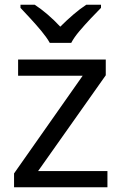

<svg xmlns="http://www.w3.org/2000/svg" viewBox="-20 -786 510 806"><path d="M431 0H39V-58L327 -468H56V-536H424V-470L140 -68H431ZM189 -606Q176 -629 154 -655.5Q132 -682 108 -708Q84 -734 66 -753V-766H126Q152 -749 180 -725Q208 -701 233 -674Q260 -701 288 -725Q316 -749 342 -766H404V-753Q385 -734 360.5 -708Q336 -682 313.5 -655.5Q291 -629 279 -606Z"/></svg>

Font: Noto Sans Gunjala Gondi Semibold
Style: Regular
Weight: 600
Designer: Ek Type
Foundry: Ek Type
Version: Version 1.004; ttfautohint (v1.8.4.7-5d5b)